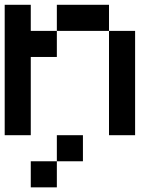

<svg xmlns="http://www.w3.org/2000/svg" viewBox="-20 -576 707 818"><path d="M111.1 -333.3V0H0V-555.6H111.1V-444.4H222.2V-333.3ZM222.2 222.2H111.1V111.1H222.2ZM333.3 111.1H222.2V0H333.3ZM555.6 0H444.4V-444.4H555.6ZM444.4 -444.4H222.2V-555.6H444.4Z"/></svg>

Font: Pixeloid Sans
Style: Regular
Weight: 400
Designer: GGBotNet
Foundry: GGBotNet
Version: 0.5